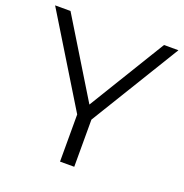

<svg xmlns="http://www.w3.org/2000/svg" viewBox="-126 -813 887 926"><g transform="rotate(20 317.5 -350.0)"><path d="M281 -242V0H354V-242L634 -700H560L320 -307L80 -700H1Z"/></g></svg>

Font: Malon Grotesk
Style: Regular
Weight: 400
Designer: Julieta Ulanovsky
Foundry: Julieta Ulanovsky
Version: Version 7.200